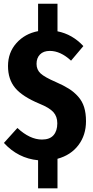

<svg xmlns="http://www.w3.org/2000/svg" viewBox="-20 -849 498 1029"><path d="M440.9 -199.2Q440.9 -125 400.4 -71.3Q359.9 -17.6 288.1 2V160.2H184.1V9.8Q76.7 -0.5 1 -83L73.2 -163.1Q140.1 -101.1 205.1 -101.1Q246.6 -101.1 266.8 -124.3Q287.1 -147.5 287.1 -188Q287.1 -224.6 266.1 -248Q245.1 -271.5 191.9 -293Q99.6 -331.5 61.3 -377.7Q22.9 -423.8 22.9 -495.1Q22.9 -567.4 67.9 -617.9Q112.8 -668.5 184.1 -682.1V-829.1H288.1V-681.2Q367.7 -665.5 426.8 -602.1L360.8 -523.9Q304.2 -576.2 247.1 -576.2Q212.9 -576.2 194.3 -557.1Q175.8 -538.1 175.8 -506.8Q175.8 -475.6 197.3 -455.6Q218.8 -435.5 279.8 -409.2Q321.3 -391.1 349.1 -373.5Q377 -356 398.9 -331.3Q420.9 -306.6 430.9 -274.4Q440.9 -242.2 440.9 -199.2Z"/></svg>

Font: Fira Sans Compressed
Style: Bold
Weight: 700
Width: 1
Designer: Carrois Corporate & Edenspiekermann AG
Foundry: Carrois Corporate GbR & Edenspiekermann AG
Version: Version 4.203;PS 004.203;hotconv 1.0.88;makeotf.lib2.5.64775